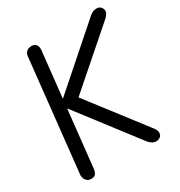

<svg xmlns="http://www.w3.org/2000/svg" viewBox="-180 -897 958 1022"><g transform="rotate(-30 298.5 -386.0)"><path d="M562 -772Q578 -772 587.5 -761Q597 -750 597 -736Q596 -726 589.5 -717Q583 -708 572 -698L230 -399L147 -404L146 -427L519 -755Q541 -773 562 -772ZM485 0Q472 0 460 -7.5Q448 -15 440 -25L147 -407L145 -433L230 -426L509 -63Q517 -52 519.5 -43Q522 -34 520 -26Q518 -13 507 -6.5Q496 0 485 0ZM85 0Q65 0 54 -14.5Q43 -29 44 -47L118 -734Q120 -752 131.5 -762Q143 -772 162 -772Q180 -772 189.5 -760.5Q199 -749 197 -726L123 -42Q122 -27 114.5 -13.5Q107 0 85 0Z"/></g></svg>

Font: Edu NSW ACT Foundation Medium
Style: Regular
Weight: 500
Version: Version 1.003